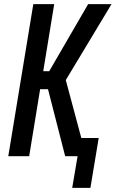

<svg xmlns="http://www.w3.org/2000/svg" viewBox="-20 -755 559 928"><path d="M329 153 355 0H295L212 -324H174L121 0H20L141 -735H242L189 -411H218L406 -735H519L298 -368L373 -88H457L417 153Z"/></svg>

Font: Iosevka Semibold Oblique
Style: Regular
Weight: 600
Italic angle: -9°
Monospace: yes
Designer: Belleve Invis
Foundry: Belleve Invis
Version: Version 32.5.0; ttfautohint (v1.8.4)